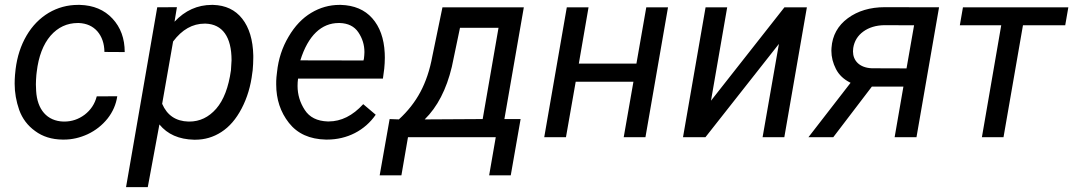

<svg xmlns="http://www.w3.org/2000/svg" viewBox="-20 -558 4366 781"><path d="M238.3 -63.5C171.4 -65.4 131.3 -112.3 127 -188.5C126.5 -197.3 126 -206.1 126 -214.8C126 -227.5 127 -240.2 127.9 -252.9L129.4 -265.6C136.7 -328.6 155.8 -377.9 185.5 -412.6C215.8 -447.3 252.9 -464.4 296.9 -464.4C298.3 -464.4 299.3 -464.4 300.8 -464.4C332.5 -462.9 357.4 -451.7 376 -430.7C394.5 -409.2 404.3 -381.3 404.8 -346.7L487.3 -346.2C487.3 -401.4 470.7 -446.8 437.5 -482.4C404.3 -518.1 359.9 -536.6 304.7 -538.1C302.2 -538.1 299.8 -538.1 297.4 -538.1C254.4 -538.1 214.8 -527.3 178.2 -505.9C141.6 -483.9 111.3 -453.1 87.9 -413.1C64.5 -373 49.8 -327.6 43.5 -276.9L41 -252.4C40 -240.2 39.6 -228.5 39.6 -217.3C39.6 -181.2 45.9 -146 58.1 -110.8C70.8 -75.7 92.3 -46.9 123 -24.9C153.3 -2.4 190.4 9.3 234.4 9.8C236.3 9.8 238.3 9.8 240.7 9.8C272.9 9.8 305.2 2.4 336.9 -12.2C368.7 -27.3 395.5 -48.3 417.5 -75.7C439 -103 452.1 -133.3 457 -166.5L373.5 -166C365.7 -135.3 349.1 -110.4 324.2 -91.3C299.3 -72.8 272 -63.5 241.2 -63.5C240.2 -63.5 239.3 -63.5 238.3 -63.5Z M1007.8 -272C1009.3 -288.6 1010.3 -306.2 1010.3 -323.7C1010.3 -326.7 1010.3 -329.6 1010.3 -332.5C1008.8 -396 993.7 -445.8 965.3 -481.9C937 -518.1 897.5 -536.6 846.7 -538.1C845.2 -538.1 843.3 -538.1 841.8 -538.1C783.2 -538.1 732.4 -515.1 689.9 -469.7L699.7 -528.8L619.6 -528.3L492.7 203.1H581.1L628.4 -51.8C661.1 -11.7 708 8.8 769 10.3C771 10.3 772.5 10.3 774.4 10.3C812.5 10.3 848.1 0 880.4 -21C913.1 -42 940.4 -73.7 962.9 -116.7C985.4 -159.7 1000 -208 1006.3 -261.7ZM919.4 -272C909.7 -202.6 889.6 -150.4 859.4 -115.7C829.1 -81.1 792.5 -63.5 750 -63.5C749 -63.5 747.6 -63.5 746.6 -63.5C695.3 -64.9 659.7 -88.9 639.6 -135.7L684.1 -389.2C720.2 -437.5 763.2 -461.9 812.5 -461.9C814 -461.9 814.9 -461.9 816.4 -461.9C884.8 -459.5 921.9 -408.2 921.9 -313Z M1305.7 9.8C1307.1 9.8 1308.6 9.8 1310.1 9.8C1392.6 9.8 1463.9 -27.3 1508.3 -91.3L1457.5 -134.3C1414.6 -87.4 1367.7 -64 1316.9 -64C1315.9 -64 1314.5 -64 1313 -64C1270 -65.4 1238.8 -81.1 1219.7 -110.8C1200.2 -140.6 1190.4 -173.3 1190.4 -208.5C1190.4 -218.3 1190.9 -228 1192.4 -238.3H1537.6L1543 -278.8C1544.4 -293.5 1545.4 -308.6 1545.4 -323.2C1545.4 -329.6 1545.4 -335.9 1544.9 -342.3C1542 -401.9 1524.9 -449.2 1494.1 -483.9C1463.4 -518.6 1420.4 -536.6 1366.2 -538.1C1364.3 -538.1 1362.8 -538.1 1360.8 -538.1C1320.3 -538.1 1281.7 -527.3 1246.1 -505.9C1210 -484.4 1179.2 -452.1 1153.8 -408.7C1127.9 -365.2 1112.3 -317.4 1106.9 -265.1L1104.5 -244.1C1103.5 -233.9 1103.5 -224.1 1103.5 -214.8C1103.5 -154.3 1120.6 -102.1 1155.3 -58.1C1189.9 -14.2 1239.7 8.3 1305.7 9.8ZM1361.8 -464.4C1396 -463.4 1421.4 -450.7 1437.5 -426.8C1454.1 -402.3 1462.4 -375.5 1462.4 -346.2C1462.4 -337.4 1461.4 -329.1 1460.4 -319.8L1458.5 -312L1201.7 -312.5C1233.4 -414.1 1288.1 -464.4 1357.9 -464.4C1359.4 -464.4 1360.4 -464.4 1361.8 -464.4Z M1564.9 -73.7 1524.4 155.3H1612.8L1639.6 0H1996.6L1969.7 155.3H2057.6L2097.7 -73.7H2031.7L2110.8 -528.3H1779.8L1738.8 -330.1C1728.5 -273.4 1711.9 -224.6 1689.9 -183.6C1668 -142.6 1638.7 -105.5 1602.5 -72.3ZM1707.5 -72.3C1758.8 -122.6 1795.9 -193.8 1817.9 -286.1L1851.1 -444.8H2007.8L1943.4 -73.7Z M2697.3 -528.3H2608.9L2568.8 -299.3H2334.5L2374 -528.3H2285.6L2193.8 0H2282.2L2321.8 -225.6H2556.6L2517.1 0H2605.5Z M2872.1 -148.4 2938 -528.3H2850.1L2758.3 0H2849.6L3148.4 -379.4L3082 0H3170.4L3262.2 -528.3H3170.9Z M3579.6 -528.8C3519.5 -528.8 3469.2 -513.7 3428.7 -483.9C3388.2 -454.1 3365.7 -413.6 3362.3 -363.3C3361.8 -359.4 3361.8 -355.5 3361.8 -351.6C3361.8 -325.7 3368.2 -301.3 3380.4 -277.3C3392.6 -253.4 3412.1 -234.9 3439.9 -221.2L3268.6 0H3369.6L3526.4 -205.6H3654.8L3619.1 0H3708L3799.8 -528.3ZM3450.7 -362.8C3455.1 -390.6 3468.8 -413.1 3491.7 -429.7C3514.6 -446.3 3543.5 -455.1 3577.6 -455.6L3698.2 -455.1L3667.5 -279.8L3525.9 -280.3C3475.1 -282.7 3449.7 -312 3449.7 -349.1C3449.7 -353.5 3450.2 -357.9 3450.7 -362.8Z M4325.7 -528.3H3897L3884.3 -455.1H4052.7L3974.1 0H4062L4141.1 -455.1H4313Z"/></svg>

Font: Roboto
Style: Italic
Weight: 400
Italic angle: -12°
Designer: Google
Version: Version 2.137; 2017